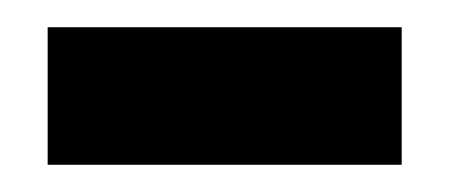

<svg xmlns="http://www.w3.org/2000/svg" viewBox="-20 66 330 141"><path d="M275 187H15V86H275Z"/></svg>

Font: Tilda Sans Bold
Style: Regular
Weight: 700
Designer: ParaType Ltd
Foundry: ParaType Ltd
Version: Version 1.009